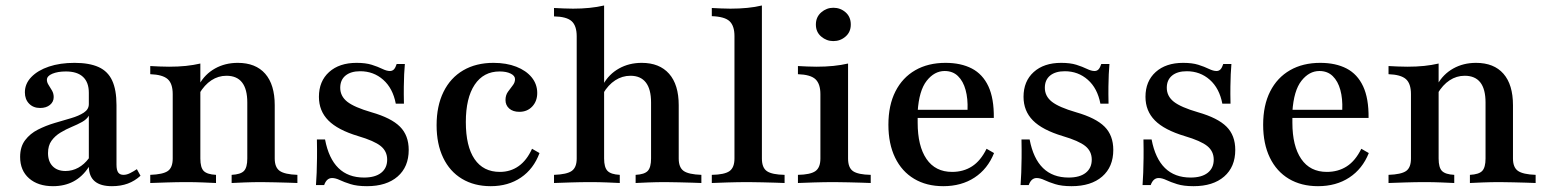

<svg xmlns="http://www.w3.org/2000/svg" viewBox="-20 -651 5498 683"><path d="M168.5 11.3Q115.3 11.3 83.5 -16.5Q51.6 -44.4 51.6 -92.7Q51.6 -129 69.4 -152.4Q87.1 -175.8 114.9 -189.9Q142.7 -204 173.8 -213.3Q204.8 -222.6 232.7 -230.6Q260.5 -238.7 278.2 -250.4Q296 -262.1 296 -280.6V-321Q296 -358.1 275.4 -377.4Q254.8 -396.8 214.5 -396.8Q185.5 -396.8 166.1 -388.7Q146.8 -380.6 146.8 -366.9Q146.8 -358.1 152.8 -348.8Q158.9 -339.5 164.9 -329Q171 -318.5 171 -305.6Q171 -288.7 157.7 -277.8Q144.4 -266.9 122.6 -266.9Q98.4 -266.9 83.5 -282.3Q68.5 -297.6 68.5 -322.6Q68.5 -353.2 91.5 -377Q114.5 -400.8 154 -414.1Q193.5 -427.4 245.2 -427.4Q297.6 -427.4 330.6 -412.5Q363.7 -397.6 379 -364.5Q394.4 -331.5 394.4 -277.4V-65.3Q394.4 -46 400.4 -37.5Q406.5 -29 419.4 -29Q430.6 -29 442.7 -35.1Q454.8 -41.1 466.9 -49.2L479.8 -25.8Q459.7 -7.3 434.7 2Q409.7 11.3 378.2 11.3Q297.6 11.3 296 -57.3Q273.4 -22.6 241.5 -5.6Q209.7 11.3 168.5 11.3ZM212.9 -42.7Q237.1 -42.7 258.5 -54.4Q279.8 -66.1 296 -87.9V-239.5Q288.7 -226.6 272.2 -217.3Q255.6 -208.1 235.1 -199.6Q214.5 -191.1 195.2 -179.4Q175.8 -167.7 163.3 -150.4Q150.8 -133.1 150.8 -106.5Q150.8 -76.6 167.3 -59.7Q183.9 -42.7 212.9 -42.7Z M804 0V-29Q836.3 -30.6 848 -43.1Q859.7 -55.6 859.7 -87.1V-286.3Q859.7 -333.9 841.1 -357.7Q822.6 -381.5 785.5 -381.5Q756.5 -381.5 731.9 -365.3Q707.3 -349.2 688.7 -317.7V-350.8Q708.9 -387.1 744.8 -407.3Q780.6 -427.4 825.8 -427.4Q889.5 -427.4 923.4 -388.7Q957.3 -350 957.3 -276.6V-87.1Q957.3 -55.6 975 -43.1Q992.7 -30.6 1037.9 -29V0Q1025.8 -0.8 1004.8 -1.2Q983.9 -1.6 958.9 -2.4Q933.9 -3.2 910.5 -3.2Q879 -3.2 849.2 -2Q819.4 -0.8 804 0ZM514.5 0V-29Q559.7 -30.6 577 -42.7Q594.4 -54.8 594.4 -87.1V-316.1Q594.4 -354 576.2 -369.8Q558.1 -385.5 514.5 -387.1V-416.1Q530.6 -415.3 547.2 -414.5Q563.7 -413.7 581.5 -413.7Q613.7 -413.7 641.1 -416.5Q668.5 -419.4 692.7 -425V-87.1Q692.7 -54.8 704.8 -42.7Q716.9 -30.6 748.4 -29V0Q729.8 -0.8 702 -2Q674.2 -3.2 643.5 -3.2Q609.7 -3.2 573.8 -2Q537.9 -0.8 514.5 0Z M1285.5 11.3Q1250 11.3 1227 4Q1204 -3.2 1188.7 -10.5Q1173.4 -17.7 1161.3 -17.7Q1141.9 -17.7 1133.1 7.3H1104Q1105.6 -13.7 1106.5 -36.7Q1107.3 -59.7 1107.7 -88.7Q1108.1 -117.7 1107.3 -154.8H1136.3Q1149.2 -87.1 1183.9 -53.2Q1218.5 -19.4 1275 -19.4Q1314.5 -19.4 1335.9 -36.3Q1357.3 -53.2 1357.3 -83.1Q1357.3 -112.9 1334.3 -131.5Q1311.3 -150 1254 -166.9Q1181.5 -188.7 1148 -222.6Q1114.5 -256.5 1114.5 -306.5Q1114.5 -362.1 1150.8 -394.8Q1187.1 -427.4 1248.4 -427.4Q1280.6 -427.4 1302.4 -420.6Q1324.2 -413.7 1339.9 -406Q1355.6 -398.4 1366.9 -398.4Q1375.8 -398.4 1381.5 -404.4Q1387.1 -410.5 1391.1 -423.4H1420.2Q1418.5 -405.6 1417.7 -386.7Q1416.9 -367.7 1416.5 -343.1Q1416.1 -318.5 1416.9 -282.3H1387.9Q1377.4 -337.1 1343.1 -367.3Q1308.9 -397.6 1261.3 -397.6Q1228.2 -397.6 1209.3 -382.3Q1190.3 -366.9 1190.3 -338.7Q1190.3 -308.9 1215.3 -289.1Q1240.3 -269.4 1301.6 -251.6Q1371.8 -231.5 1402.8 -200.4Q1433.9 -169.4 1433.9 -117.7Q1433.9 -57.3 1394.4 -23Q1354.8 11.3 1285.5 11.3Z M1725.8 11.3Q1666.9 11.3 1623.4 -14.9Q1579.8 -41.1 1556.5 -89.9Q1533.1 -138.7 1533.1 -205.6Q1533.1 -274.2 1557.7 -324.2Q1582.3 -374.2 1627.8 -400.8Q1673.4 -427.4 1735.5 -427.4Q1781.5 -427.4 1816.5 -413.7Q1851.6 -400 1871.4 -375.8Q1891.1 -351.6 1891.1 -320.2Q1891.1 -291.1 1873.4 -272.2Q1855.6 -253.2 1827.4 -253.2Q1804.8 -253.2 1791.5 -264.9Q1778.2 -276.6 1778.2 -295.2Q1778.2 -312.1 1786.7 -324.2Q1795.2 -336.3 1803.6 -346.8Q1812.1 -357.3 1812.1 -369.4Q1812.1 -381.5 1796.8 -389.1Q1781.5 -396.8 1757.3 -396.8Q1700 -396.8 1668.5 -349.6Q1637.1 -302.4 1637.1 -216.9Q1637.1 -130.6 1668.1 -85.1Q1699.2 -39.5 1758.1 -39.5Q1796 -39.5 1825 -60.1Q1854 -80.6 1872.6 -121.8L1899.2 -106.5Q1878.2 -50 1833.1 -19.4Q1787.9 11.3 1725.8 11.3Z M2241.1 0V-29Q2272.6 -30.6 2284.3 -43.1Q2296 -55.6 2296 -87.1V-286.3Q2296 -333.9 2277.4 -357.7Q2258.9 -381.5 2222.6 -381.5Q2193.5 -381.5 2168.5 -365.3Q2143.5 -349.2 2125 -317.7L2125.8 -350.8Q2146 -387.1 2181.9 -407.3Q2217.7 -427.4 2262.9 -427.4Q2325.8 -427.4 2360.1 -388.7Q2394.4 -350 2394.4 -276.6V-87.1Q2394.4 -55.6 2411.7 -43.1Q2429 -30.6 2475 -29V0Q2462.9 -0.8 2441.5 -1.2Q2420.2 -1.6 2395.6 -2.4Q2371 -3.2 2347.6 -3.2Q2316.1 -3.2 2285.9 -2Q2255.6 -0.8 2241.1 0ZM1950.8 0V-29Q1996.8 -30.6 2014.1 -43.1Q2031.5 -55.6 2031.5 -87.1V-521.8Q2031.5 -559.7 2013.3 -575.8Q1995.2 -591.9 1950.8 -592.7V-622.6Q1968.5 -621.8 1985.1 -621Q2001.6 -620.2 2018.5 -620.2Q2049.2 -620.2 2077 -623Q2104.8 -625.8 2129 -631.5V-87.1Q2129 -55.6 2141.1 -43.1Q2153.2 -30.6 2184.7 -29V0Q2168.5 -0.8 2139.9 -2Q2111.3 -3.2 2080.6 -3.2Q2046 -3.2 2009.3 -2Q1972.6 -0.8 1950.8 0Z M2512.1 0V-29Q2557.3 -29.8 2575 -42.3Q2592.7 -54.8 2592.7 -87.1V-522.6Q2592.7 -558.9 2575.4 -575.4Q2558.1 -591.9 2512.1 -593.5V-622.6Q2528.2 -621.8 2545.2 -621Q2562.1 -620.2 2578.2 -620.2Q2610.5 -620.2 2638.7 -623Q2666.9 -625.8 2690.3 -631.5V-87.1Q2690.3 -54 2708.5 -41.9Q2726.6 -29.8 2771 -29V0Q2758.9 -0.8 2737.9 -1.2Q2716.9 -1.6 2691.9 -2.4Q2666.9 -3.2 2642.7 -3.2Q2605.6 -3.2 2568.1 -2Q2530.6 -0.8 2512.1 0Z M2818.5 0V-29Q2862.9 -29.8 2880.6 -42.3Q2898.4 -54.8 2898.4 -87.1V-316.1Q2898.4 -352.4 2881 -369Q2863.7 -385.5 2818.5 -387.1V-416.1Q2833.9 -415.3 2850.8 -414.5Q2867.7 -413.7 2884.7 -413.7Q2916.1 -413.7 2944.4 -416.5Q2972.6 -419.4 2996.8 -425V-87.1Q2996.8 -54 3014.9 -41.9Q3033.1 -29.8 3077.4 -29V0Q3065.3 -0.8 3044.4 -1.2Q3023.4 -1.6 2998.4 -2.4Q2973.4 -3.2 2948.4 -3.2Q2912.1 -3.2 2874.6 -2Q2837.1 -0.8 2818.5 0ZM2944.4 -504.8Q2920.2 -504.8 2901.2 -521Q2882.3 -537.1 2882.3 -563.7Q2882.3 -590.3 2901.2 -606.9Q2920.2 -623.4 2944.4 -623.4Q2969.4 -623.4 2987.9 -607.3Q3006.5 -591.1 3006.5 -563.7Q3006.5 -537.1 2987.9 -521Q2969.4 -504.8 2944.4 -504.8Z M3335.5 11.3Q3275.8 11.3 3231.9 -14.9Q3187.9 -41.1 3164.1 -90.3Q3140.3 -139.5 3140.3 -207.3Q3140.3 -276.6 3165.3 -325.8Q3190.3 -375 3235.9 -401.2Q3281.5 -427.4 3343.5 -427.4Q3398.4 -427.4 3437.1 -407.3Q3475.8 -387.1 3496 -344Q3516.1 -300.8 3515.3 -231.5H3208.9L3208.1 -260.5H3421.8Q3423.4 -300 3414.9 -331Q3406.5 -362.1 3387.9 -380.2Q3369.4 -398.4 3340.3 -398.4Q3304 -398.4 3276.6 -363.7Q3249.2 -329 3244.4 -254L3245.2 -251.6Q3244.4 -243.5 3244.4 -234.7Q3244.4 -225.8 3244.4 -214.5Q3244.4 -131.5 3275.8 -85.5Q3307.3 -39.5 3366.9 -39.5Q3407.3 -39.5 3437.9 -59.3Q3468.5 -79 3489.5 -121.8L3516.1 -106.5Q3493.5 -50 3446.8 -19.4Q3400 11.3 3335.5 11.3Z M3791.9 11.3Q3756.5 11.3 3733.5 4Q3710.5 -3.2 3695.2 -10.5Q3679.8 -17.7 3667.7 -17.7Q3648.4 -17.7 3639.5 7.3H3610.5Q3612.1 -13.7 3612.9 -36.7Q3613.7 -59.7 3614.1 -88.7Q3614.5 -117.7 3613.7 -154.8H3642.7Q3655.6 -87.1 3690.3 -53.2Q3725 -19.4 3781.5 -19.4Q3821 -19.4 3842.3 -36.3Q3863.7 -53.2 3863.7 -83.1Q3863.7 -112.9 3840.7 -131.5Q3817.7 -150 3760.5 -166.9Q3687.9 -188.7 3654.4 -222.6Q3621 -256.5 3621 -306.5Q3621 -362.1 3657.3 -394.8Q3693.5 -427.4 3754.8 -427.4Q3787.1 -427.4 3808.9 -420.6Q3830.6 -413.7 3846.4 -406Q3862.1 -398.4 3873.4 -398.4Q3882.3 -398.4 3887.9 -404.4Q3893.5 -410.5 3897.6 -423.4H3926.6Q3925 -405.6 3924.2 -386.7Q3923.4 -367.7 3923 -343.1Q3922.6 -318.5 3923.4 -282.3H3894.4Q3883.9 -337.1 3849.6 -367.3Q3815.3 -397.6 3767.7 -397.6Q3734.7 -397.6 3715.7 -382.3Q3696.8 -366.9 3696.8 -338.7Q3696.8 -308.9 3721.8 -289.1Q3746.8 -269.4 3808.1 -251.6Q3878.2 -231.5 3909.3 -200.4Q3940.3 -169.4 3940.3 -117.7Q3940.3 -57.3 3900.8 -23Q3861.3 11.3 3791.9 11.3Z M4225.8 11.3Q4190.3 11.3 4167.3 4Q4144.4 -3.2 4129 -10.5Q4113.7 -17.7 4101.6 -17.7Q4082.3 -17.7 4073.4 7.3H4044.4Q4046 -13.7 4046.8 -36.7Q4047.6 -59.7 4048 -88.7Q4048.4 -117.7 4047.6 -154.8H4076.6Q4089.5 -87.1 4124.2 -53.2Q4158.9 -19.4 4215.3 -19.4Q4254.8 -19.4 4276.2 -36.3Q4297.6 -53.2 4297.6 -83.1Q4297.6 -112.9 4274.6 -131.5Q4251.6 -150 4194.4 -166.9Q4121.8 -188.7 4088.3 -222.6Q4054.8 -256.5 4054.8 -306.5Q4054.8 -362.1 4091.1 -394.8Q4127.4 -427.4 4188.7 -427.4Q4221 -427.4 4242.7 -420.6Q4264.5 -413.7 4280.2 -406Q4296 -398.4 4307.3 -398.4Q4316.1 -398.4 4321.8 -404.4Q4327.4 -410.5 4331.5 -423.4H4360.5Q4358.9 -405.6 4358.1 -386.7Q4357.3 -367.7 4356.9 -343.1Q4356.5 -318.5 4357.3 -282.3H4328.2Q4317.7 -337.1 4283.5 -367.3Q4249.2 -397.6 4201.6 -397.6Q4168.5 -397.6 4149.6 -382.3Q4130.6 -366.9 4130.6 -338.7Q4130.6 -308.9 4155.6 -289.1Q4180.6 -269.4 4241.9 -251.6Q4312.1 -231.5 4343.1 -200.4Q4374.2 -169.4 4374.2 -117.7Q4374.2 -57.3 4334.7 -23Q4295.2 11.3 4225.8 11.3Z M4668.5 11.3Q4608.9 11.3 4564.9 -14.9Q4521 -41.1 4497.2 -90.3Q4473.4 -139.5 4473.4 -207.3Q4473.4 -276.6 4498.4 -325.8Q4523.4 -375 4569 -401.2Q4614.5 -427.4 4676.6 -427.4Q4731.5 -427.4 4770.2 -407.3Q4808.9 -387.1 4829 -344Q4849.2 -300.8 4848.4 -231.5H4541.9L4541.1 -260.5H4754.8Q4756.5 -300 4748 -331Q4739.5 -362.1 4721 -380.2Q4702.4 -398.4 4673.4 -398.4Q4637.1 -398.4 4609.7 -363.7Q4582.3 -329 4577.4 -254L4578.2 -251.6Q4577.4 -243.5 4577.4 -234.7Q4577.4 -225.8 4577.4 -214.5Q4577.4 -131.5 4608.9 -85.5Q4640.3 -39.5 4700 -39.5Q4740.3 -39.5 4771 -59.3Q4801.6 -79 4822.6 -121.8L4849.2 -106.5Q4826.6 -50 4779.8 -19.4Q4733.1 11.3 4668.5 11.3Z M5208.9 0V-29Q5241.1 -30.6 5252.8 -43.1Q5264.5 -55.6 5264.5 -87.1V-286.3Q5264.5 -333.9 5246 -357.7Q5227.4 -381.5 5190.3 -381.5Q5161.3 -381.5 5136.7 -365.3Q5112.1 -349.2 5093.5 -317.7V-350.8Q5113.7 -387.1 5149.6 -407.3Q5185.5 -427.4 5230.6 -427.4Q5294.4 -427.4 5328.2 -388.7Q5362.1 -350 5362.1 -276.6V-87.1Q5362.1 -55.6 5379.8 -43.1Q5397.6 -30.6 5442.7 -29V0Q5430.6 -0.8 5409.7 -1.2Q5388.7 -1.6 5363.7 -2.4Q5338.7 -3.2 5315.3 -3.2Q5283.9 -3.2 5254 -2Q5224.2 -0.8 5208.9 0ZM4919.4 0V-29Q4964.5 -30.6 4981.9 -42.7Q4999.2 -54.8 4999.2 -87.1V-316.1Q4999.2 -354 4981 -369.8Q4962.9 -385.5 4919.4 -387.1V-416.1Q4935.5 -415.3 4952 -414.5Q4968.5 -413.7 4986.3 -413.7Q5018.5 -413.7 5046 -416.5Q5073.4 -419.4 5097.6 -425V-87.1Q5097.6 -54.8 5109.7 -42.7Q5121.8 -30.6 5153.2 -29V0Q5134.7 -0.8 5106.9 -2Q5079 -3.2 5048.4 -3.2Q5014.5 -3.2 4978.6 -2Q4942.7 -0.8 4919.4 0Z"/></svg>

Font: Playfair 5pt SemiExpanded Light SemiBold
Style: Regular
Weight: 600
Version: Version 2.001;gftools[0.9.30]